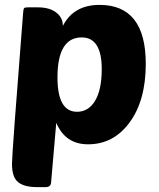

<svg xmlns="http://www.w3.org/2000/svg" viewBox="-20 -580 652 785"><path d="M576 -319Q576 -167 508 -77Q443 10 340 10Q247 10 210 -78L189 165Q188 185 167 185H131Q73 185 49 160Q29 139 29 90Q29 49 74 -521Q75 -543 79 -547Q82 -550 95 -550H134Q185 -550 212 -527Q237 -507 237 -474Q281 -560 387 -560Q576 -560 576 -319ZM215 -263Q215 -123 295 -123Q340 -123 367 -165Q396 -211 396 -297Q396 -427 314 -427Q215 -427 215 -263Z"/></svg>

Font: PoetsenOne
Style: Regular
Weight: 400
Designer: Rodrigo Fuenzalida, Pablo Impallari
Foundry: Pablo Impallari, Rodrigo Fuenzalida
Version: Version 1.000